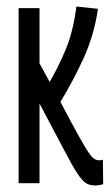

<svg xmlns="http://www.w3.org/2000/svg" viewBox="-20 -561 336 588"><path d="M271 7Q255 7 243.5 0Q232 -7 216.5 -30.5Q201 -54 175 -104L101 -244V0H37V-536H101V-367L132 -310Q159 -356 181.5 -410Q204 -464 214 -541L280 -534Q268 -452 235 -380.5Q202 -309 165 -249L199 -185Q227 -133 242 -108.5Q257 -84 265.5 -77Q274 -70 284 -70Q286 -70 289 -70.5Q292 -71 295 -72L296 3Q284 7 271 7Z"/></svg>

Font: Georama ExtraCondensed
Style: Regular
Weight: 400
Width: 2
Designer: Jean-Baptiste Levee
Foundry: Production Type
Version: Version 1.000